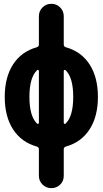

<svg xmlns="http://www.w3.org/2000/svg" viewBox="-20 -770 540 1010"><path d="M324.2 -119.1Q365.2 -157.2 365.2 -260.3Q365.2 -363.3 324.2 -401.4Q322.3 -403.3 318.8 -401.9Q315.4 -400.4 315.4 -396.5V-124Q315.4 -120.1 318.8 -118.7Q322.3 -117.2 324.2 -119.1ZM184.6 -124V-396.5Q184.6 -400.4 181.2 -401.9Q177.7 -403.3 175.8 -401.4Q134.8 -363.3 134.8 -260.3Q134.8 -157.2 175.8 -119.1Q177.7 -117.2 181.2 -118.7Q184.6 -120.1 184.6 -124ZM326.2 -521.5Q407.2 -499 451.2 -431.2Q495.1 -363.3 495.1 -260.3Q495.1 -157.2 451.2 -89.4Q407.2 -21.5 326.2 1Q315.4 4.9 315.4 14.6V155.3Q315.4 182.6 296.4 201.2Q277.3 219.7 250 219.7Q222.7 219.7 203.6 200.7Q184.6 181.6 184.6 155.3V14.6Q184.6 4.9 173.8 1Q92.8 -21.5 48.8 -89.4Q4.9 -157.2 4.9 -260.3Q4.9 -363.3 48.8 -431.2Q92.8 -499 173.8 -521.5Q184.6 -525.4 184.6 -535.2V-684.6Q184.6 -711.9 203.6 -731Q222.7 -750 250 -750Q277.3 -750 296.4 -731Q315.4 -711.9 315.4 -684.6V-535.2Q315.4 -525.4 326.2 -521.5Z"/></svg>

Font: Rounded-X Mgen+ 2m bold
Style: Bold
Weight: 700
Designer: [Source Han Sans]
Ryoko NISHIZUKA  (kana & ideographs); Paul D. Hunt (Latin, Greek & Cyrillic); Wenlong ZHANG  (bopomofo
Version: Version 1.059.20150602